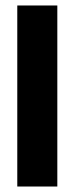

<svg xmlns="http://www.w3.org/2000/svg" viewBox="-20 -680 272 700"><path d="M43 0V-660H189V0Z"/></svg>

Font: Bricolage Grotesque 96pt Bricolage Grotesque 48pt Regular
Style: Bold
Weight: 700
Designer: Mathieu Triay
Foundry: Atelier Triay
Version: Version 1.001; ttfautohint (v1.8.4.7-5d5b);gftools[0.9.33.de